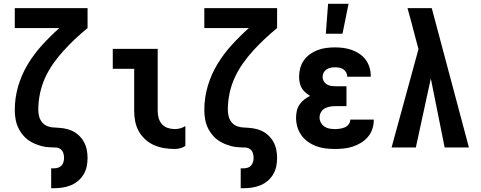

<svg xmlns="http://www.w3.org/2000/svg" viewBox="-20 -778 2540 1013"><path d="M250 215V110H266Q277 110 287.5 106.5Q298 103 305 95Q312 87 315 76.5Q318 66 318 55Q318 42 314 29.5Q310 17 299.5 9Q289 1 275.5 0.5Q262 0 249.5 -0.5Q237 -1 224 -2.5Q211 -4 198.5 -7.5Q186 -11 174 -15.5Q162 -20 150.5 -26Q139 -32 128.5 -39.5Q118 -47 109 -56.5Q100 -66 92.5 -76.5Q85 -87 79 -98.5Q73 -110 69 -122Q65 -134 62.5 -147Q60 -160 59 -173Q58 -186 58 -198Q58 -262 76 -323.5Q94 -385 127 -439.5Q160 -494 203 -541Q246 -588 293 -630H58V-735H442V-630Q408 -602 376.5 -572.5Q345 -543 315.5 -510.5Q286 -478 261 -442.5Q236 -407 218 -367.5Q200 -328 191 -285Q182 -242 182 -198Q182 -180 187 -162Q192 -144 204 -130.5Q216 -117 234 -111Q252 -105 270 -105H271Q293 -104 315 -101Q337 -98 357.5 -89Q378 -80 394.5 -65Q411 -50 422 -30.5Q433 -11 437.5 11Q442 33 442 55Q442 78 437.5 100Q433 122 421.5 141.5Q410 161 392.5 176Q375 191 354 199.5Q333 208 311 211.5Q289 215 266 215Z M902 8Q874 8 846.5 3.5Q819 -1 793.5 -12Q768 -23 747 -42Q726 -61 712.5 -85Q699 -109 693.5 -136.5Q688 -164 688 -192V-415H575V-520H812V-192Q812 -174 817 -155.5Q822 -137 834.5 -123Q847 -109 865 -103Q883 -97 902 -97Q917 -97 931.5 -101Q946 -105 958 -113V-8Q946 0 931.5 4Q917 8 902 8Z M1250 215V110H1266Q1277 110 1287.5 106.5Q1298 103 1305 95Q1312 87 1315 76.5Q1318 66 1318 55Q1318 42 1314 29.5Q1310 17 1299.5 9Q1289 1 1275.5 0.5Q1262 0 1249.5 -0.5Q1237 -1 1224 -2.5Q1211 -4 1198.5 -7.5Q1186 -11 1174 -15.5Q1162 -20 1150.5 -26Q1139 -32 1128.5 -39.5Q1118 -47 1109 -56.5Q1100 -66 1092.5 -76.5Q1085 -87 1079 -98.5Q1073 -110 1069 -122Q1065 -134 1062.5 -147Q1060 -160 1059 -173Q1058 -186 1058 -198Q1058 -262 1076 -323.5Q1094 -385 1127 -439.5Q1160 -494 1203 -541Q1246 -588 1293 -630H1058V-735H1442V-630Q1408 -602 1376.5 -572.5Q1345 -543 1315.5 -510.5Q1286 -478 1261 -442.5Q1236 -407 1218 -367.5Q1200 -328 1191 -285Q1182 -242 1182 -198Q1182 -180 1187 -162Q1192 -144 1204 -130.5Q1216 -117 1234 -111Q1252 -105 1270 -105H1271Q1293 -104 1315 -101Q1337 -98 1357.5 -89Q1378 -80 1394.5 -65Q1411 -50 1422 -30.5Q1433 -11 1437.5 11Q1442 33 1442 55Q1442 78 1437.5 100Q1433 122 1421.5 141.5Q1410 161 1392.5 176Q1375 191 1354 199.5Q1333 208 1311 211.5Q1289 215 1266 215Z M1747 8Q1722 8 1697.5 5Q1673 2 1649.5 -6.5Q1626 -15 1605.5 -29.5Q1585 -44 1570.5 -64Q1556 -84 1549 -108Q1542 -132 1542 -157Q1542 -175 1546 -193Q1550 -211 1560.5 -226.5Q1571 -242 1585.5 -253Q1600 -264 1616 -272Q1603 -280 1591 -290.5Q1579 -301 1571.5 -314Q1564 -327 1561 -342.5Q1558 -358 1558 -373Q1558 -396 1564 -418.5Q1570 -441 1583.5 -460Q1597 -479 1616 -492.5Q1635 -506 1656.5 -514Q1678 -522 1701 -525Q1724 -528 1747 -528Q1770 -528 1792.5 -525Q1815 -522 1836 -514.5Q1857 -507 1876 -494.5Q1895 -482 1908.5 -464Q1922 -446 1929 -424Q1936 -402 1936 -380V-373H1812V-375Q1812 -386 1806 -396.5Q1800 -407 1790.5 -413Q1781 -419 1769.5 -421Q1758 -423 1747 -423Q1735 -423 1723.5 -420.5Q1712 -418 1702.5 -411.5Q1693 -405 1687.5 -394.5Q1682 -384 1682 -372Q1682 -360 1688 -349.5Q1694 -339 1704 -333Q1714 -327 1726 -325Q1738 -323 1750 -323H1808V-218H1750Q1735 -218 1720.5 -215.5Q1706 -213 1693.5 -206Q1681 -199 1673.5 -186Q1666 -173 1666 -158Q1666 -144 1673 -131Q1680 -118 1692 -110Q1704 -102 1718.5 -99.5Q1733 -97 1747 -97Q1760 -97 1773.5 -99Q1787 -101 1799 -106Q1811 -111 1819.5 -122Q1828 -133 1828 -146V-147H1952V-143Q1952 -119 1944 -96Q1936 -73 1920.5 -55Q1905 -37 1884.5 -24.5Q1864 -12 1841 -4.5Q1818 3 1794.5 5.5Q1771 8 1747 8ZM1699 -600 1711 -758H1819L1787 -600Z M2046 0 2188 -519 2171 -582Q2161 -620 2151 -658.5Q2141 -697 2130 -735H2258L2454 0H2326L2253 -364L2174 0Z"/></svg>

Font: Iosevka Extrabold
Style: Regular
Weight: 800
Monospace: yes
Designer: Belleve Invis
Foundry: Belleve Invis
Version: Version 32.5.0; ttfautohint (v1.8.4)